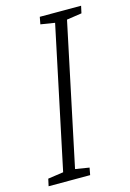

<svg xmlns="http://www.w3.org/2000/svg" viewBox="-165 -770 558 826"><g transform="rotate(-15 114.0 -357.0)"><path d="M131 0 137 -32 75 -42 208 -672 275 -682 282 -714H98L92 -682L155 -672L22 -42L-47 -32L-54 0Z"/></g></svg>

Font: Noto Sans Display Condensed Light
Style: Italic
Weight: 300
Width: 3
Designer: Monotype Design team
Foundry: Monotype Imaging Inc.
Version: 1.000